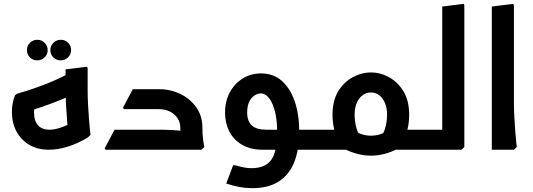

<svg xmlns="http://www.w3.org/2000/svg" viewBox="-20 -779 2772 999"><path d="M174 -465Q151 -465 135.5 -480.5Q120 -496 120 -518Q120 -541 136 -556.5Q152 -572 174 -572Q197 -572 212.5 -556.5Q228 -541 228 -518Q228 -496 212 -480.5Q196 -465 174 -465ZM296 -465Q273 -465 257.5 -480.5Q242 -496 242 -518Q242 -541 258 -556.5Q274 -572 296 -572Q319 -572 334.5 -556.5Q350 -541 350 -518Q350 -496 334 -480.5Q318 -465 296 -465Z M234 0Q176 0 133 -25Q90 -50 66 -94.5Q42 -139 42 -196Q42 -244 58 -283L68 -291Q154 -316 223 -343.5Q292 -371 347 -402L404 -311Q350 -281 279.5 -253Q209 -225 123 -198L157 -228Q159 -230 158 -220Q157 -210 157 -195Q157 -150 178 -127Q199 -104 237 -104Q284 -104 356 -141L436 -63Q384 -32 332.5 -16Q281 0 234 0ZM330 -63 333 -109Q333 -109 330 -141.5Q327 -174 324 -225Q321 -276 321 -332V-418L433 -432L436 -424V-310Q436 -269 438.5 -228Q441 -187 443.5 -152.5Q446 -118 448.5 -97.5Q451 -77 451 -77L436 -63Z M918 -117Q918 -143 903.5 -164.5Q889 -186 864 -198.5Q839 -211 807 -211H661V-222L673 -315H807Q867 -315 918.5 -290Q970 -265 1001.5 -220Q1033 -175 1033 -117ZM529 0 525 -8 576 -104H728V0ZM576 0V-104H827Q852 -104 876.5 -102.5Q901 -101 917 -99Q933 -97 933 -97V0ZM625 -211 620 -219 671 -315H790V-211ZM929 0Q925 -27 921.5 -57Q918 -87 918 -117H1033Q1033 -87 1036 -60Q1039 -33 1043 -14L1028 0Z M1346 0Q1283 0 1239 -26Q1195 -52 1173 -95.5Q1151 -139 1151 -193Q1151 -253 1176 -299Q1201 -345 1243.5 -371Q1286 -397 1338 -397Q1402 -397 1446 -358.5Q1490 -320 1513.5 -251.5Q1537 -183 1537 -92H1422Q1422 -183 1397.5 -238Q1373 -293 1336 -293Q1321 -293 1304.5 -282.5Q1288 -272 1277 -250Q1266 -228 1266 -193Q1266 -149 1290 -126.5Q1314 -104 1367 -104H1624V0ZM1292 200Q1258 200 1226 194Q1194 188 1157 176L1193 81H1203Q1232 89 1251 92.5Q1270 96 1289 96Q1359 96 1390.5 54Q1422 12 1422 -92H1537Q1537 -1 1511 64.5Q1485 130 1431 165Q1377 200 1292 200ZM1624 0V-104Q1636 -104 1640 -90Q1644 -76 1644 -53Q1644 -31 1640 -15.5Q1636 0 1624 0Z M1745 -32Q1729 -63 1719.5 -102.5Q1710 -142 1710 -181Q1710 -255 1739.5 -303.5Q1769 -352 1815 -377Q1861 -402 1910 -402Q1959 -402 2004.5 -377Q2050 -352 2079.5 -303.5Q2109 -255 2109 -181Q2109 -142 2099.5 -102.5Q2090 -63 2073 -32L1972 -82Q1982 -100 1988 -127Q1994 -154 1994 -181Q1994 -217 1983 -243Q1972 -269 1953 -283.5Q1934 -298 1910 -298Q1886 -298 1866.5 -283.5Q1847 -269 1836 -243Q1825 -217 1825 -181Q1825 -154 1831 -127Q1837 -100 1847 -82ZM1624 0 1625 -104H1812L1811 0ZM1910 31Q1870 31 1828 18.5Q1786 6 1747 -19L1809 -106Q1837 -89 1861 -81Q1885 -73 1910 -73Q1936 -73 1960 -81Q1984 -89 2011 -106L2073 -19Q2034 6 1992.5 18.5Q1951 31 1910 31ZM2018 0V-104H2195V0ZM1624 0Q1613 0 1608.5 -15.5Q1604 -31 1604 -53Q1604 -76 1608.5 -90Q1613 -104 1624 -104ZM2195 0V-104Q2207 -104 2211 -90Q2215 -76 2215 -53Q2215 -31 2211 -15.5Q2207 0 2195 0Z M2281 0V-745L2393 -759L2396 -751V-14L2381 0ZM2195 0V-104H2358V0ZM2195 0Q2184 0 2179.5 -15.5Q2175 -31 2175 -53Q2175 -76 2179.5 -90Q2184 -104 2195 -104Z M2539 0V-745L2651 -759L2654 -751V-247Q2654 -206 2656.5 -165Q2659 -124 2661.5 -89.5Q2664 -55 2666.5 -34.5Q2669 -14 2669 -14L2654 0Z"/></svg>

Font: Fustat
Style: Bold
Weight: 700
Designer: Mohamed Gaber, Khaled Hosny, Laura Garcia Mut
Foundry: Kief Type Foundry, Alif Type Foundry, Hard Type Foundry
Version: Version 1.007